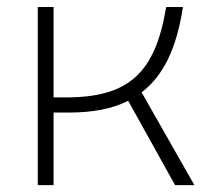

<svg xmlns="http://www.w3.org/2000/svg" viewBox="-20 -538 626 558"><path d="M89.8 0H135.7V-210.9H180.7C249.5 -210.9 306.6 -221.7 352.5 -245.1L488.8 0H544.9L391.6 -269.5C455.6 -318.4 493.7 -399.4 511.7 -517.6H462.9C431.2 -325.2 354 -254.9 170.9 -254.9H135.7V-517.6H89.8Z"/></svg>

Font: Cascadia Mono PL ExtraLight
Style: Regular
Weight: 200
Monospace: yes
Designer: Aaron Bell
Foundry: Saja Typeworks
Version: Version 2404.023